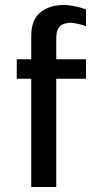

<svg xmlns="http://www.w3.org/2000/svg" viewBox="-20 -748 405 768"><path d="M105 0V-433H47V-511H105V-604Q105 -669 141.5 -698.5Q178 -728 234 -728Q248 -728 264.5 -725.5Q281 -723 297 -719Q313 -715 324 -710V-643Q312 -648 292.5 -652.5Q273 -657 262 -657Q249 -657 235.5 -652.5Q222 -648 213.5 -635Q205 -622 205 -593V-511H324V-433H205V0Z"/></svg>

Font: Chivo Medium
Style: Regular
Weight: 400
Version: Version 2.002